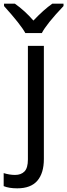

<svg xmlns="http://www.w3.org/2000/svg" viewBox="-72 -786 366 1046"><path d="M-52 228V157Q-20 167 10 167Q43 167 61.5 148Q80 129 80 83V-536H167V80Q167 157 131.5 198.5Q96 240 22 240Q-23 240 -52 228ZM274 -753Q181 -655 156 -606H66Q41 -652 -50 -753V-766H9Q63 -728 110 -674Q166 -733 213 -766H274Z"/></svg>

Font: Noto Sans Display
Style: Regular
Weight: 400
Designer: Monotype Design team
Foundry: Monotype Imaging Inc.
Version: Version 1.000